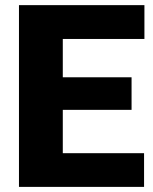

<svg xmlns="http://www.w3.org/2000/svg" viewBox="-20 -731 600 751"><path d="M543.5 -131.8V0H54.2V-710.9H544.9V-578.6H225.6V-428.7H494.6V-301.3H225.6V-131.8Z"/></svg>

Font: Vazirmatn UI FD Black
Style: Regular
Weight: 900
Designer: Saber Rastikerdar
Foundry: Saber Rastikerdar
Version: Version 33.003